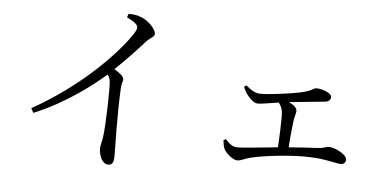

<svg xmlns="http://www.w3.org/2000/svg" viewBox="-53 -871 2081 1019"><g transform="rotate(5 987.5 -361.5)"><path d="M586 -746C628 -725 645 -711 645 -695C645 -687 637 -670 618 -644C548 -545 375 -362 122 -221L135 -197C310 -269 447 -379 510 -434C521 -420 524 -408 525 -390C528 -345 524 -178 516 -110C512 -77 504 -57 504 -39C504 -6 521 42 554 42C575 42 584 30 584 -7C584 -67 579 -220 586 -365C586 -390 595 -404 595 -417C595 -431 572 -448 544 -466C610 -529 659 -583 696 -624C723 -654 741 -652 741 -671C741 -697 697 -741 658 -754C637 -763 616 -764 593 -765Z M1237 -433C1244 -413 1257 -394 1268 -381C1283 -364 1300 -350 1319 -350C1339 -350 1377 -358 1428 -365C1443 -346 1450 -327 1450 -295C1450 -259 1448 -182 1444 -128C1346 -118 1256 -109 1230 -109C1203 -109 1184 -126 1166 -147L1153 -141C1155 -120 1157 -108 1162 -96C1170 -77 1210 -40 1235 -40C1254 -40 1271 -52 1302 -60C1376 -79 1535 -95 1616 -91C1701 -89 1760 -69 1783 -69C1800 -69 1810 -79 1810 -94C1810 -123 1745 -154 1711 -154C1701 -154 1691 -145 1654 -143C1610 -141 1556 -137 1501 -133C1504 -185 1511 -249 1515 -281C1518 -299 1525 -315 1525 -329C1525 -346 1506 -361 1481 -372C1555 -380 1641 -388 1671 -391C1693 -393 1702 -405 1702 -419C1702 -439 1653 -458 1620 -458C1601 -458 1607 -438 1495 -421C1425 -410 1361 -403 1327 -403C1298 -403 1274 -420 1249 -441Z"/></g></svg>

Font: Noto Serif CJK JP
Style: Regular
Weight: 400
Designer: Ryoko NISHIZUKA 西塚涼子 (kana & ideographs); Frank Grießhammer (Latin, Greek & Cyrillic); Wenlong ZHANG 张文龙 (bopomofo); San
Foundry: Adobe Systems Incorporated
Version: Version 1.000;PS 1;hotconv 16.6.53;makeotf.lib2.5.65590